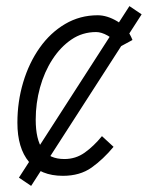

<svg xmlns="http://www.w3.org/2000/svg" viewBox="-20 -568 484 629"><path d="M37 -166Q37 -235 56 -298.5Q75 -362 110 -411.5Q145 -461 193.5 -489.5Q242 -518 300 -518Q331 -518 364.5 -498Q398 -478 414 -437L366 -411Q353 -440 332.5 -451.5Q312 -463 295 -463Q250 -463 214 -438.5Q178 -414 151.5 -373Q125 -332 111 -281Q97 -230 97 -176Q97 -111 119.5 -79Q142 -47 191 -47Q228 -47 257.5 -68Q287 -89 314 -122L352 -87Q318 -46 280 -19Q242 8 186 8Q113 8 75 -37.5Q37 -83 37 -166ZM404 -548 444 -521 82 41 42 14Z"/></svg>

Font: Radio Canada Condensed Light
Style: Italic
Weight: 300
Width: 3
Italic angle: -12°
Designer: Charles Daoud, Etienne Aubert Bonn, Alexandre Saumier Demers, Jacques Le Bailly
Foundry: Radio-Canada
Version: Version 2.104; ttfautohint (v1.8.4.7-5d5b);gftools[0.9.28.de